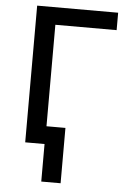

<svg xmlns="http://www.w3.org/2000/svg" viewBox="-60 -758 684 999"><g transform="rotate(5 281.5 -259.0)"><path d="M93 0H194V196H295V-93H196V-623H516V-714H93Z"/></g></svg>

Font: Noto Sans Mono SemiCondensed Medium
Style: Regular
Weight: 500
Width: 4
Designer: Monotype Design Team
Foundry: Monotype Imaging Inc.
Version: Version 2.014